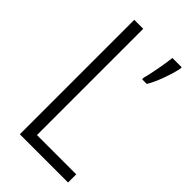

<svg xmlns="http://www.w3.org/2000/svg" viewBox="-222 -781 847 847"><g transform="rotate(45 202.0 -357.0)"><path d="M83 0H384V-51H139V-714H83ZM379 -705V-714H321C318 -680 301 -588 293 -564V-553H322C345 -589 371 -664 379 -705Z"/></g></svg>

Font: Noto Sans Gujarati Condensed Light
Style: Regular
Weight: 300
Width: 3
Designer: Jelle Bosma - Monotype Design Team, Universal Thirst
Foundry: Monotype Imaging Inc.
Version: Version 2.106